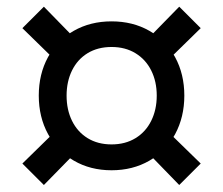

<svg xmlns="http://www.w3.org/2000/svg" viewBox="-20 -611 660 568"><path d="M94.7 -328.2Q94.7 -391.7 121.9 -441.8Q149.2 -491.8 198.2 -519.8Q247.3 -547.8 310 -547.8Q373 -547.8 421.9 -519.8Q470.8 -491.8 498.1 -441.8Q525.3 -391.7 525.3 -328.2Q525.3 -264.7 498.1 -214.2Q470.8 -163.8 421.8 -135.6Q372.7 -107.3 310 -107.3Q247.3 -107.3 198.4 -135.8Q149.5 -164.2 122.1 -214.4Q94.7 -264.7 94.7 -328.2ZM443.7 -328.2Q443.7 -369.8 427.4 -402.4Q411.2 -435 380.9 -453.5Q350.7 -472 310 -472Q269.3 -472 239.2 -453.7Q209.2 -435.3 193.1 -402.6Q177 -369.8 177 -328.2Q177 -286.2 193.1 -253.5Q209.2 -220.8 239.2 -202.3Q269.3 -183.8 310 -183.8Q350.7 -183.8 380.9 -202.3Q411.2 -220.8 427.4 -253.7Q443.7 -286.5 443.7 -328.2ZM468.2 -230.2 573.8 -127.2 510.2 -63.7 407.2 -169.7ZM405.7 -484.3 510.2 -591.2 573.8 -527.7 467 -423.2ZM109.8 -591.2 214.8 -483.7 153.7 -422.7 46.2 -527.7ZM46.2 -127.2 152.8 -231.5 214.2 -170.3 109.8 -63.7Z"/></svg>

Font: Monaspace Krypton Var
Style: Regular
Weight: 400
Designer: Riley Cran and the Lettermatic Team
Version: Version 1.101 (Monaspace Krypton Var)